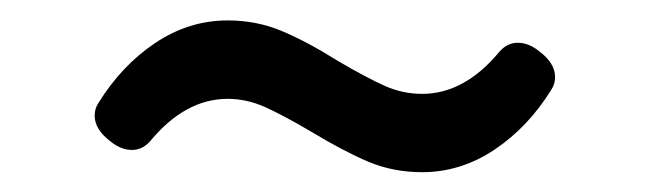

<svg xmlns="http://www.w3.org/2000/svg" viewBox="-20 -379 640 189"><path d="M313 -318.8Q341.3 -302.2 358.9 -294.4Q376.5 -286.6 395.5 -286.6Q437 -286.6 471.2 -327.6Q479 -336.9 489.7 -336.9Q500.5 -336.9 510.7 -328.6Q526.4 -316.9 526.4 -303.2Q526.4 -296.4 522.9 -291Q500 -253.9 466.8 -231.7Q433.6 -209.5 395.5 -209.5Q367.2 -209.5 342.8 -219.7Q318.4 -230 286.1 -249.5Q258.8 -265.6 240.7 -273.7Q222.7 -281.7 204.1 -281.7Q162.6 -281.7 128.4 -240.7Q120.6 -231.4 109.9 -231.4Q99.1 -231.4 88.9 -239.7Q73.2 -251.5 73.2 -265.1Q73.2 -272 76.7 -277.3Q99.6 -314.5 132.8 -336.7Q166 -358.9 204.1 -358.9Q232.4 -358.9 257.1 -348.6Q281.7 -338.4 313 -318.8Z"/></svg>

Font: Courier Prime Sans
Style: Regular
Weight: 400
Designer: Alan Dague-Greene
Foundry: Quote-Unquote Apps
Version: Version 3.020